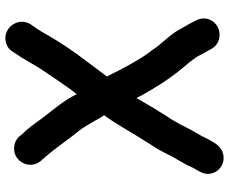

<svg xmlns="http://www.w3.org/2000/svg" viewBox="-90 -702 866 727"><g transform="rotate(-90 343.5 -338.0)"><path d="M149 -718C166 -717 181 -710 192 -697L200 -687C223 -664 239 -641 259 -613C291 -571 326 -532 351 -481C384 -522 417 -575 447 -618C467 -650 484 -683 505 -713L512 -724C521 -738 534 -747 551 -750C604 -760 645 -701 615 -655L608 -645C593 -624 582 -605 569 -582C527 -508 468 -434 418 -367C437 -328 459 -285 480 -251C495 -223 515 -200 532 -175C555 -146 582 -120 599 -86C610 -67 620 -50 630 -30C657 22 608 73 557 57C537 51 526 38 517 19C509 5 500 -10 493 -25C484 -38 477 -48 467 -60C415 -119 374 -183 336 -255C334 -251 332 -247 330 -244C316 -221 298 -188 284 -167L268 -141C258 -127 247 -108 238 -92L226 -68C218 -53 212 -41 204 -28L195 -12C192 -8 190 -4 189 0C172 30 160 66 122 74C85 81 55 56 50 26C46 4 55 -11 64 -27C74 -41 79 -58 88 -73L97 -89C100 -95 104 -101 107 -106C120 -129 132 -156 146 -179L164 -207C169 -216 175 -225 181 -234C210 -280 239 -334 271 -377C254 -403 234 -444 214 -470C177 -515 145 -565 107 -607L98 -617C63 -659 96 -722 149 -718Z"/></g></svg>

Font: Blanket
Style: Reversed
Weight: 700
Foundry: Cannot Into Space Fonts
Version: Version 0.9